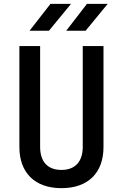

<svg xmlns="http://www.w3.org/2000/svg" viewBox="-20 -970 640 1000"><path d="M235 -810 350 -950H243L134 -810ZM426 -810 541 -950H433L325 -810ZM300 10C440 10 519 -71 519 -204V-730H411V-205C411 -130 373 -85 300 -85C226 -85 189 -130 189 -205V-730H81V-204C81 -72 160 10 300 10Z"/></svg>

Font: Tekne LDO SemiBold
Style: Regular
Weight: 600
Monospace: yes
Designer: Alessio Laiso, Mario Rullo, Paolo Rosset
Foundry: Alessio Laiso
Version: Version 1.000;hotconv 1.0.109;makeotfexe 2.5.65596